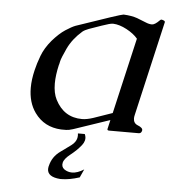

<svg xmlns="http://www.w3.org/2000/svg" viewBox="-50 -513 682 767"><g transform="rotate(5 291.0 -129.0)"><path d="M301.8 22Q308.1 35.2 304.7 47.9Q302.2 57.6 294.9 66.9Q277.3 88.9 252.4 108.4Q227.5 127.9 224.1 143.6Q220.2 160.2 232.9 169.9Q247.1 179.7 264.2 179.7Q286.1 179.7 312 163.1L296.9 196.3Q255.9 209.5 224.1 209.5Q221.7 209.5 219.2 209.5Q168 205.6 168 173.8Q168 169.9 168.9 165Q169.4 163.1 169.9 161.6Q178.7 123.5 211.4 100.6Q234.9 84 252.4 70.8Q270 57.6 273.9 40.5Q275.9 31.7 274.4 22ZM375 -426.8Q364.7 -426.8 331.1 -415Q296.9 -403.3 281.2 -397.5Q265.1 -391.6 256.3 -384.3Q218.8 -351.6 199.7 -311.5Q181.2 -271.5 178.7 -259.8L175.8 -246.6Q175.3 -245.1 174.8 -244.1Q165 -201.7 165 -168.9Q165 -130.4 178.2 -104.5Q212.9 -36.6 285.6 -36.6Q304.2 -36.6 329.6 -44.9Q355 -53.2 405.8 -71.3L476.1 -375.5Q460.4 -394.5 431.2 -410.2Q401.9 -425.8 377 -426.8ZM226.1 12.2H206.1Q137.7 8.8 99.6 -44.4Q70.8 -84.5 70.8 -143.6Q70.8 -176.3 80.1 -214.8Q85.9 -240.2 98.1 -272.9Q110.4 -305.7 136.7 -336.9Q164.1 -368.2 188 -383.8Q211.9 -399.4 227.1 -405.3Q405.3 -466.8 414.1 -466.8H416.5Q447.3 -465.3 469.7 -457.5Q492.2 -449.2 505.4 -443.4Q519 -437.5 530.8 -437.5Q542.5 -437.5 561 -456.5Q564.5 -460 566.9 -460Q569.8 -460 576.2 -457.5Q581.5 -455.6 581.5 -451.2Q581.5 -450.2 581.1 -449.2L494.1 -71.3Q492.2 -63.5 492.2 -57.6Q492.2 -38.1 509.3 -31.2Q531.7 -22.5 528.8 -11.2Q526.4 0 516.1 0H397.5Q389.2 0 390.6 -6.3L398.9 -42.5L253.4 6.8Q236.3 12.2 226.1 12.2Z"/></g></svg>

Font: Caudex
Style: Italic
Weight: 400
Italic angle: -13°
Version: Version 1.04